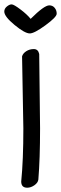

<svg xmlns="http://www.w3.org/2000/svg" viewBox="-23 -875 285 896"><path d="M207 -850Q223 -850 232.5 -838Q242 -826 241.5 -810.5Q241 -795 189 -757Q137 -719 116 -719Q93 -719 45 -758.5Q-3 -798 -3 -821Q-3 -835 9.5 -845Q22 -855 32 -854.5Q42 -854 72.5 -831Q103 -808 120 -787Q183 -850 207 -850ZM160 -623Q161 -507 164 -276Q164 -135 156 -37Q154 -22 137.5 -10.5Q121 1 104 1Q76 1 76 -28Q86 -128 86 -276L80 -612Q84 -626 99.5 -636Q115 -646 135 -646Q155 -646 160 -623Z"/></svg>

Font: Patrick Hand SC
Style: Regular
Weight: 400
Designer: Patrick Wagesreiter
Foundry: Patrick Wagesreiter
Version: Version 1.003;PS 001.003;hotconv 1.0.70;makeotf.lib2.5.58329